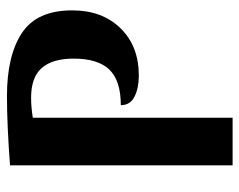

<svg xmlns="http://www.w3.org/2000/svg" viewBox="-90 -614 704 565"><g transform="rotate(-90 262.5 -332.0)"><path d="M322 -276Q286 -276 260.5 -288.5Q235 -301 235 -329Q307 -329 339.5 -362.5Q372 -396 372 -468Q372 -530 344.5 -561.5Q317 -593 257 -593Q230 -593 198 -588V0H58V-655Q177 -664 262 -664Q381 -664 447.5 -620Q514 -576 514 -472Q514 -384 461.5 -330Q409 -276 322 -276Z"/></g></svg>

Font: Sansita Medium
Style: Regular
Weight: 500
Designer: Pablo Cosgaya
Foundry: Omnibus-Type
Version: Version 1.006